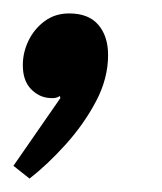

<svg xmlns="http://www.w3.org/2000/svg" viewBox="-43 -139 242 286"><path d="M1 127 -23 108 47 7 46 4Q41 8 31 7Q15 6 3 -6.5Q-9 -19 -9 -42Q-9 -61 -0.5 -78.5Q8 -96 23.5 -107.5Q39 -119 60 -119Q89 -119 103.5 -102Q118 -85 118 -57Q118 -22 100 12Q82 46 55 76Q28 106 1 127Z"/></svg>

Font: Faustina Light Medium
Style: Italic
Weight: 500
Italic angle: -8°
Version: Version 1.200